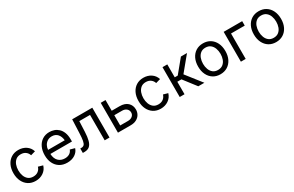

<svg xmlns="http://www.w3.org/2000/svg" viewBox="166 -1792 4665 3042"><g transform="rotate(-30 2499.0 -271.0)"><path d="M299.3 11.7Q225.1 11.7 169.2 -23.4Q113.3 -58.6 82 -122.1Q50.8 -185.5 50.8 -269.5Q50.8 -355 82 -418.7Q113.3 -482.4 169.2 -517.6Q225.1 -552.7 299.3 -552.7Q378.4 -552.7 438.2 -512.9Q498 -473.1 520.5 -401.9L436 -377.9Q423.8 -419.9 388.4 -447Q353 -474.1 299.3 -474.1Q244.6 -474.1 209.5 -445.6Q174.3 -417 157.2 -370.6Q140.1 -324.2 140.1 -269.5Q140.1 -215.8 157.2 -169.7Q174.3 -123.5 209.5 -95.2Q244.6 -66.9 299.3 -66.9Q354.5 -66.9 390.4 -95Q426.3 -123 438.5 -167.5L522.5 -143.6Q500.5 -70.8 439.9 -29.5Q379.4 11.7 299.3 11.7Z M877.9 11.7Q798.8 11.7 741.5 -23.4Q684.1 -58.6 653.1 -121.6Q622.1 -184.6 622.1 -268.6Q622.1 -352.5 652.3 -416.5Q682.6 -480.5 738 -516.6Q793.5 -552.7 867.7 -552.7Q911.1 -552.7 953.4 -538.3Q995.6 -523.9 1030 -491.9Q1064.5 -460 1085 -407.7Q1105.5 -355.5 1105.5 -279.8V-243.2H710.9Q714.4 -157.7 760 -112.1Q805.7 -66.4 878.4 -66.4Q926.8 -66.4 961.7 -87.6Q996.6 -108.9 1011.7 -150.4L1096.7 -127Q1077.6 -64.9 1019.8 -26.6Q961.9 11.7 877.9 11.7ZM711.4 -317.4H1016.1Q1009.8 -387.2 972.4 -430.9Q935.1 -474.6 867.7 -474.6Q820.8 -474.6 786.9 -452.6Q752.9 -430.7 733.4 -395Q713.9 -359.4 711.4 -317.4Z M1164.1 0V-81.1H1183.6Q1215.3 -81.1 1233.9 -98.6Q1252.4 -116.2 1261.7 -164.1Q1271 -211.9 1274.4 -302.7L1284.2 -545.9H1652.3V0H1564V-464.8H1367.7L1359.4 -272.5Q1355.5 -182.1 1339.6 -121.3Q1323.7 -60.5 1289.1 -30.3Q1254.4 0 1193.8 0Z M1894.5 -350.1H2037.6Q2134.3 -350.1 2185.8 -301.3Q2237.3 -252.4 2237.3 -176.8Q2237.3 -127.4 2214.1 -87.4Q2190.9 -47.4 2146.5 -23.7Q2102.1 0 2037.6 0H1806.6V-545.9H1894.5ZM1894.5 -268.6V-81.1H2037.6Q2085.9 -81.1 2117.2 -106.7Q2148.4 -132.3 2148.4 -172.9Q2148.4 -215.3 2117.2 -241.9Q2085.9 -268.6 2037.6 -268.6Z M2587.4 11.7Q2513.2 11.7 2457.3 -23.4Q2401.4 -58.6 2370.1 -122.1Q2338.9 -185.5 2338.9 -269.5Q2338.9 -355 2370.1 -418.7Q2401.4 -482.4 2457.3 -517.6Q2513.2 -552.7 2587.4 -552.7Q2666.5 -552.7 2726.3 -512.9Q2786.1 -473.1 2808.6 -401.9L2724.1 -377.9Q2711.9 -419.9 2676.5 -447Q2641.1 -474.1 2587.4 -474.1Q2532.7 -474.1 2497.6 -445.6Q2462.4 -417 2445.3 -370.6Q2428.2 -324.2 2428.2 -269.5Q2428.2 -215.8 2445.3 -169.7Q2462.4 -123.5 2497.6 -95.2Q2532.7 -66.9 2587.4 -66.9Q2642.6 -66.9 2678.5 -95Q2714.4 -123 2726.6 -167.5L2810.5 -143.6Q2788.6 -70.8 2728 -29.5Q2667.5 11.7 2587.4 11.7Z M2936.5 0V-545.9H3024.4V-309.6H3079.1L3273.4 -545.9H3384.8L3167 -281.7L3387.7 0H3276.4L3100.1 -228.5H3024.4V0Z M3678.2 11.7Q3604 11.7 3548.1 -23.4Q3492.2 -58.6 3460.9 -122.1Q3429.7 -185.5 3429.7 -269.5Q3429.7 -355 3460.9 -418.7Q3492.2 -482.4 3548.1 -517.6Q3604 -552.7 3678.2 -552.7Q3752.9 -552.7 3809.1 -517.6Q3865.2 -482.4 3896.5 -418.7Q3927.7 -355 3927.7 -269.5Q3927.7 -185.5 3896.5 -122.1Q3865.2 -58.6 3809.1 -23.4Q3752.9 11.7 3678.2 11.7ZM3678.2 -66.9Q3733.4 -66.9 3769 -95.2Q3804.7 -123.5 3821.8 -169.7Q3838.9 -215.8 3838.9 -269.5Q3838.9 -323.7 3821.8 -370.4Q3804.7 -417 3769 -445.6Q3733.4 -474.1 3678.2 -474.1Q3623.5 -474.1 3588.4 -445.6Q3553.2 -417 3536.1 -370.6Q3519 -324.2 3519 -269.5Q3519 -215.8 3536.1 -169.7Q3553.2 -123.5 3588.4 -95.2Q3623.5 -66.9 3678.2 -66.9Z M4394.5 -545.9V-464.8H4143.6V0H4055.7V-545.9Z M4697.3 11.7Q4623 11.7 4567.1 -23.4Q4511.2 -58.6 4480 -122.1Q4448.7 -185.5 4448.7 -269.5Q4448.7 -355 4480 -418.7Q4511.2 -482.4 4567.1 -517.6Q4623 -552.7 4697.3 -552.7Q4772 -552.7 4828.1 -517.6Q4884.3 -482.4 4915.5 -418.7Q4946.8 -355 4946.8 -269.5Q4946.8 -185.5 4915.5 -122.1Q4884.3 -58.6 4828.1 -23.4Q4772 11.7 4697.3 11.7ZM4697.3 -66.9Q4752.4 -66.9 4788.1 -95.2Q4823.7 -123.5 4840.8 -169.7Q4857.9 -215.8 4857.9 -269.5Q4857.9 -323.7 4840.8 -370.4Q4823.7 -417 4788.1 -445.6Q4752.4 -474.1 4697.3 -474.1Q4642.6 -474.1 4607.4 -445.6Q4572.3 -417 4555.2 -370.6Q4538.1 -324.2 4538.1 -269.5Q4538.1 -215.8 4555.2 -169.7Q4572.3 -123.5 4607.4 -95.2Q4642.6 -66.9 4697.3 -66.9Z"/></g></svg>

Font: Inter-Regular
Style: Regular
Weight: 400
Designer: Rasmus Andersson
Foundry: rsms
Version: Version 4.000;git-a52131595